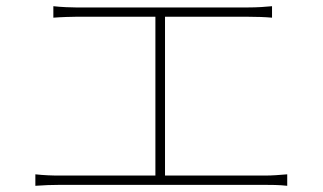

<svg xmlns="http://www.w3.org/2000/svg" viewBox="-20 -659 1040 619"><path d="M94 -97V-60C122 -62 147 -63 172 -63H834C850 -63 881 -63 906 -60V-97C881 -95 859 -93 834 -93H512V-605H779C807 -605 836 -604 857 -602V-639C837 -637 810 -635 779 -635H225C211 -635 178 -636 152 -639V-602C176 -604 213 -605 225 -605H481V-93H172C147 -93 121 -94 94 -97Z"/></svg>

Font: Harano Aji Gothic ExtraLight
Style: Regular
Weight: 250
Foundry: Masamichi Hosoda
Version: HaranoAjiGothic-ExtraLight version 20230610;ttx 4.39.4